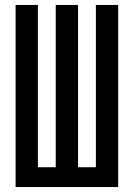

<svg xmlns="http://www.w3.org/2000/svg" viewBox="-20 -755 540 775"><path d="M43 0V-735H133V-80H205V-735H295V-80H367V-735H457V0Z"/></svg>

Font: Iosevka Bendy Medium
Style: Regular
Weight: 500
Monospace: yes
Designer: Belleve Invis
Foundry: Belleve Invis
Version: Version 30.1.2